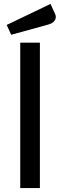

<svg xmlns="http://www.w3.org/2000/svg" viewBox="-20 -957 306 977"><path d="M83 0V-740H183V0ZM264 -872Q264 -842 222 -831L37 -780L14 -830L237 -937L260 -887Q264 -879 264 -872Z"/></svg>

Font: Voces
Style: Regular
Weight: 400
Designer: Ana Paula Megda, Pablo Ugerman
Foundry: Ana Paula Megda, Pablo Ugerman
Version: Version 1.003